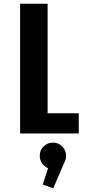

<svg xmlns="http://www.w3.org/2000/svg" viewBox="-20 -720 490 1036"><path d="M237 -109H405V0H88.5V-700H237ZM336.5 120Q336.5 140.5 327 157L267.5 295.5L210.5 276L239.5 187.5Q219.5 179.5 207 161.2Q194.5 143 194.5 120Q194.5 91 215.2 70.2Q236 49.5 265.5 49.5Q295.5 49.5 316 70.2Q336.5 91 336.5 120Z"/></svg>

Font: League Mono Condensed
Style: Bold
Weight: 700
Width: 1
Designer: Tyler Finck
Foundry: The League of Moveable Type / Tyler Finck
Version: Version 2.210